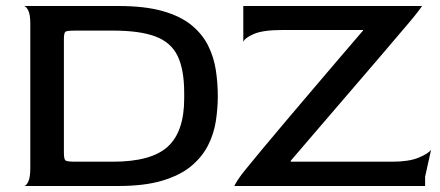

<svg xmlns="http://www.w3.org/2000/svg" viewBox="-20 -620 1467 640"><path d="M60 0Q67 0 74 -14Q81 -28 81 -60V-540Q81 -572 74 -585.5Q67 -599 60 -600H374Q463 -600 522.5 -583Q582 -566 618.5 -536Q655 -506 674 -467.5Q693 -429 699.5 -386Q706 -343 706 -299Q706 -259 699.5 -216.5Q693 -174 673.5 -135.5Q654 -97 617.5 -66.5Q581 -36 521.5 -18Q462 0 374 0ZM233 -81H356Q484 -81 539 -131Q594 -181 594 -292V-310Q594 -388 572 -433.5Q550 -479 498 -498.5Q446 -518 356 -518H233Q204 -518 198.5 -514.5Q193 -511 193 -490V-111Q193 -89 198.5 -85Q204 -81 233 -81ZM761 0Q763 -5 772.5 -20Q782 -35 801 -58Q823 -85 857 -126Q891 -167 933 -216.5Q975 -266 1020 -319Q1065 -372 1109 -423.5Q1153 -475 1190 -518V-520H921Q856 -520 825.5 -506.5Q795 -493 791 -480V-600H1387Q1383 -594 1371.5 -579Q1360 -564 1343 -544Q1305 -499 1254.5 -440Q1204 -381 1149 -317Q1094 -253 1042 -192.5Q990 -132 949 -84V-81H1287Q1343 -81 1375.5 -94.5Q1408 -108 1417 -121L1397 -31V0Z"/></svg>

Font: Red Rose
Style: Regular
Weight: 400
Designer: Jaikishan Patel
Version: Version 2.000; ttfautohint (v1.8.3)